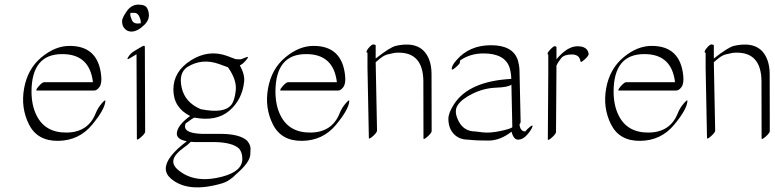

<svg xmlns="http://www.w3.org/2000/svg" viewBox="-20 -574 3324 824"><path d="M137.2 -78.1Q174.3 -3.9 266.6 -5.1Q358.9 -6.3 391.1 -88.9Q399.9 -110.8 416.3 -129.9Q432.6 -148.9 432.1 -141.1Q431.2 -106 375 -38.3Q318.8 29.3 229.7 30.5Q140.6 31.7 104.5 -39.8Q68.4 -111.3 83.5 -195.1Q98.6 -278.8 158 -328.1Q217.3 -377.4 279.3 -377Q400.4 -377 414.1 -251Q418 -216.3 407 -200.9Q396 -185.5 384.3 -185.5H138.7Q130.4 -185.5 145.8 -203.4Q161.1 -221.2 169.4 -221.2H378.9Q364.7 -341.8 248 -341.8Q115.2 -342.8 115.2 -179.7Q115.7 -120.1 137.2 -78.1Z M612.3 -537.6Q630.4 -497.6 600.3 -468Q570.3 -438.5 544.4 -438.5Q518.6 -438.5 506.8 -464.4Q503.9 -471.7 503.9 -484.1Q503.9 -496.6 523.7 -525.4Q543.5 -554.2 574 -554.2Q604.5 -554.2 612.3 -537.6ZM584 -474.1Q585.4 -485.8 578.1 -502.4Q570.8 -519 556.6 -519Q542.5 -519 539.6 -518.6Q539.1 -515.1 539.1 -509.5Q539.1 -503.9 546.6 -486.6Q554.2 -469.2 584 -474.1ZM554.7 -354 589.4 -374.5Q601.1 -381.3 601.6 -373L603 -9.3Q603 -1 585.2 14.6Q567.4 30.3 567.4 22L565.9 -340.8H565.4L536.6 -323.7Q521.5 -314.5 530.5 -329.6Q539.6 -344.7 554.7 -354Z M798.8 34.7Q787.6 46.4 765.6 62Q695.8 112.8 742.2 153.3Q814 216.3 935.5 183.6Q1020 161.1 1020 107.9Q1020 80.6 1006.3 64Q978 37.1 900.9 35.6H815.4Q806.6 35.2 798.8 34.7ZM691.4 149.9Q691.4 100.6 781.7 32.2Q738.8 24.4 738.8 -0.5Q739.7 -35.2 795.9 -76.2Q724.1 -112.3 724.1 -189.9Q724.1 -267.6 799.6 -315.2Q875 -362.8 954.6 -334L990.7 -320.3Q991.7 -320.3 997.1 -319.8Q1002.4 -319.3 1013.2 -319.3L1037.6 -328.6Q1049.3 -333 1040.5 -321.3Q1023.9 -299.3 1009.3 -293.5Q1031.2 -253.9 1027.8 -223.6Q1019.5 -146 963.9 -98.6Q908.2 -51.3 813.5 -69.3Q812.5 -69.3 802.2 -62.5Q792 -55.7 776.4 -43.9Q774.4 -38.1 773.9 -31.2Q773.9 -2 846.7 0.5H932.1Q1010.7 2 1040.5 29.8Q1055.2 47.4 1055.2 63.7Q1055.2 80.1 1054.2 90.3Q1051.3 124 993.7 173.3Q964.4 204.1 931.2 213.4Q786.6 255.4 713.4 192.4Q691.9 173.8 691.4 149.9ZM958.5 -285.2 921.4 -298.8Q847.2 -325.7 784.2 -286.6Q745.6 -260.7 759.8 -197.5Q773.9 -134.3 841.3 -105.5Q841.3 -105.5 841.8 -105.5Q842.8 -105 844.2 -105Q941.9 -85.9 972.2 -123.5Q987.3 -142.1 991.9 -186.5Q996.6 -231 958.5 -285.2Z M1184.1 -78.1Q1221.2 -3.9 1313.5 -5.1Q1405.8 -6.3 1438 -88.9Q1446.8 -110.8 1463.1 -129.9Q1479.5 -148.9 1479 -141.1Q1478 -106 1421.9 -38.3Q1365.7 29.3 1276.6 30.5Q1187.5 31.7 1151.4 -39.8Q1115.2 -111.3 1130.4 -195.1Q1145.5 -278.8 1204.8 -328.1Q1264.2 -377.4 1326.2 -377Q1447.3 -377 1460.9 -251Q1464.8 -216.3 1453.9 -200.9Q1442.9 -185.5 1431.2 -185.5H1185.5Q1177.2 -185.5 1192.6 -203.4Q1208 -221.2 1216.3 -221.2H1425.8Q1411.6 -341.8 1294.9 -341.8Q1162.1 -342.8 1162.1 -179.7Q1162.6 -120.1 1184.1 -78.1Z M1557.1 -284.2V-347.2Q1546.9 -349.6 1561.5 -367.4Q1576.2 -385.3 1584.2 -383.3Q1592.3 -381.3 1592.3 -379.9V-322.8Q1653.8 -371.6 1679.7 -377.4Q1791.5 -401.9 1822.8 -315.4Q1831.5 -290.5 1832 -258.8L1832.5 -11.7Q1832.5 -3.4 1814.9 12.2Q1797.4 27.8 1797.4 19.5L1796.9 -227.5Q1794.9 -348.1 1690.9 -348.1Q1676.3 -348.1 1670.2 -346.4Q1664.1 -344.7 1646.7 -341.3Q1629.4 -337.9 1611.3 -323Q1593.3 -308.1 1592.3 -307.1L1598.1 -13.7Q1598.1 -5.4 1580.6 10.3Q1563 25.9 1563 17.6Z M2203.6 25.4Q2184.1 25.4 2175.3 -8.8Q2127 28.8 2077.9 29.3Q2028.8 29.8 1989.3 25.4Q1938 25.4 1914.6 -17.1Q1904.3 -37.6 1904.3 -63.7Q1904.3 -89.8 1929.2 -127.9Q1993.2 -225.6 2174.3 -235.4Q2173.8 -260.7 2166.5 -285.2Q2145.5 -344.7 2054.7 -344.7Q1997.6 -344.7 1954.6 -314.5Q1953.6 -312 1953.9 -306.4Q1954.1 -300.8 1936.3 -285.4Q1918.5 -270 1918.5 -278.3Q1918.5 -293 1939.5 -316.4Q1994.6 -379.9 2087.2 -379.9Q2179.7 -379.9 2201.7 -317.9Q2209 -293 2209.5 -271.5L2214.4 -50.8Q2214.4 -46.4 2209.5 -40Q2212.9 -9.8 2234.4 -9.8Q2241.7 -19.5 2255.1 -30.3Q2268.6 -41 2264.6 -29.3Q2259.8 -15.6 2242.2 4.6Q2224.6 24.9 2203.6 25.4ZM2174.8 -210.9Q2162.1 -199.7 2109.6 -197.8Q2057.1 -195.8 2009.5 -172.6Q1961.9 -149.4 1944.1 -122.3Q1926.3 -95.2 1949 -52.5Q1971.7 -9.8 2020.5 -9.8Q2020.5 -9.8 2051.8 -5.9Q2083.5 -2.4 2126.5 -11.5Q2169.4 -20.5 2178.7 -27.8Z M2368.2 -319.8Q2415 -375.5 2458.3 -375.5Q2501.5 -375.5 2506.3 -342.8Q2507.3 -335.4 2489.7 -319.3Q2472.2 -303.2 2471.2 -310.5Q2467.3 -340.3 2434.1 -340.3Q2400.9 -340.3 2388.4 -324.2Q2376 -308.1 2372.1 -300.3Q2367.2 -291 2367.7 -290Q2368.2 -289.1 2368.2 -288.6L2366.2 -7.8Q2366.2 0.5 2348.6 16.1Q2331.1 31.7 2331.1 23.4L2333 -257.3Q2333 -258.3 2333.3 -260.3Q2333.5 -262.2 2333 -263.2V-339.4Q2324.2 -342.8 2340.6 -360.4Q2356.9 -377.9 2362.5 -375.7Q2368.2 -373.5 2368.2 -372.1Z M2635.3 -78.1Q2672.4 -3.9 2764.6 -5.1Q2856.9 -6.3 2889.2 -88.9Q2897.9 -110.8 2914.3 -129.9Q2930.7 -148.9 2930.2 -141.1Q2929.2 -106 2873 -38.3Q2816.9 29.3 2727.8 30.5Q2638.7 31.7 2602.5 -39.8Q2566.4 -111.3 2581.5 -195.1Q2596.7 -278.8 2656 -328.1Q2715.3 -377.4 2777.3 -377Q2898.4 -377 2912.1 -251Q2916 -216.3 2905 -200.9Q2894 -185.5 2882.3 -185.5H2636.7Q2628.4 -185.5 2643.8 -203.4Q2659.2 -221.2 2667.5 -221.2H2877Q2862.8 -341.8 2746.1 -341.8Q2613.3 -342.8 2613.3 -179.7Q2613.8 -120.1 2635.3 -78.1Z M3008.3 -284.2V-347.2Q2998 -349.6 3012.7 -367.4Q3027.3 -385.3 3035.4 -383.3Q3043.5 -381.3 3043.5 -379.9V-322.8Q3105 -371.6 3130.9 -377.4Q3242.7 -401.9 3273.9 -315.4Q3282.7 -290.5 3283.2 -258.8L3283.7 -11.7Q3283.7 -3.4 3266.1 12.2Q3248.5 27.8 3248.5 19.5L3248 -227.5Q3246.1 -348.1 3142.1 -348.1Q3127.4 -348.1 3121.3 -346.4Q3115.2 -344.7 3097.9 -341.3Q3080.6 -337.9 3062.5 -323Q3044.4 -308.1 3043.5 -307.1L3049.3 -13.7Q3049.3 -5.4 3031.7 10.3Q3014.2 25.9 3014.2 17.6Z"/></svg>

Font: ML-NILA03_NewLipi
Style: Regular
Weight: 400
Designer: CLT@C-DIT
Version: Version ML-NILA03_NewLipi 2.